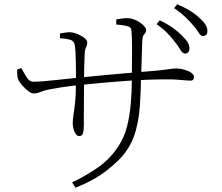

<svg xmlns="http://www.w3.org/2000/svg" viewBox="-20 -831 1040 900"><path d="M801 -633Q786 -653 765.5 -674.5Q745 -696 714 -718L729 -736Q766 -718 791.5 -699.5Q817 -681 833 -664Q853 -645 861 -630.5Q869 -616 868 -601Q867 -591 861 -585Q855 -579 847 -580Q835 -581 826 -597Q817 -613 801 -633ZM884 -714Q867 -734 847.5 -752.5Q828 -771 796 -793L811 -811Q848 -795 874 -778.5Q900 -762 917 -745Q936 -728 944.5 -713Q953 -698 952 -683Q952 -672 945.5 -667Q939 -662 930 -662Q920 -663 910.5 -679Q901 -695 884 -714ZM525 -716V-740Q538 -742 551 -744Q564 -746 575 -746Q592 -746 608 -740Q624 -734 637 -725Q650 -716 657.5 -706.5Q665 -697 665 -691Q665 -681 661 -676.5Q657 -672 652.5 -665.5Q648 -659 647 -641Q646 -618 645 -583.5Q644 -549 643 -515.5Q642 -482 641 -460Q640 -401 636 -339.5Q632 -278 617 -220.5Q602 -163 567 -116Q540 -79 481 -32.5Q422 14 334 49L318 24Q374 -2 434 -42.5Q494 -83 534 -144Q562 -186 575 -236.5Q588 -287 593 -344Q598 -401 598 -460Q599 -547 599 -603.5Q599 -660 596 -690Q595 -704 575 -709Q555 -714 525 -716ZM261 -674Q272 -676 284.5 -678Q297 -680 307 -680Q318 -680 332 -675.5Q346 -671 359 -664Q372 -657 380.5 -648.5Q389 -640 389 -632Q389 -622 386.5 -616.5Q384 -611 381 -604Q378 -597 377 -581Q377 -572 376 -553.5Q375 -535 374.5 -510Q374 -485 374 -455Q374 -412 373.5 -368.5Q373 -325 373 -292Q373 -259 373 -247Q373 -217 368.5 -205Q364 -193 352 -193Q342 -193 335 -203Q328 -213 324.5 -227Q321 -241 321 -252Q321 -272 324.5 -293.5Q328 -315 332 -351.5Q336 -388 336 -453Q336 -467 336 -491Q336 -515 335.5 -542.5Q335 -570 333.5 -593Q332 -616 329 -626Q325 -640 308 -645Q291 -650 261 -652ZM60 -505 80 -512Q91 -491 104.5 -469.5Q118 -448 136 -448Q153 -448 180.5 -450Q208 -452 239.5 -455.5Q271 -459 300.5 -462Q330 -465 350 -467Q380 -470 415 -473.5Q450 -477 487.5 -480.5Q525 -484 561.5 -487Q598 -490 631 -493Q684 -497 715 -500Q746 -503 762.5 -505.5Q779 -508 788 -509Q797 -510 806 -510Q822 -510 841.5 -505Q861 -500 875 -491Q889 -482 889 -470Q889 -463 885.5 -458Q882 -453 871 -453Q862 -453 848 -454.5Q834 -456 812 -457.5Q790 -459 757 -459Q717 -459 666 -457Q615 -455 559.5 -451Q504 -447 450 -442Q396 -437 349 -432Q302 -427 267 -421.5Q232 -416 206 -411Q187 -407 170 -400Q153 -393 137 -393Q127 -393 112 -404.5Q97 -416 84 -431Q71 -446 66 -457Q62 -465 61 -480.5Q60 -496 60 -505Z"/></svg>

Font: Noto Serif HK
Style: Regular
Weight: 200
Designer: Ryoko NISHIZUKA 西塚涼子 (kana & ideographs); Frank Grießhammer (Latin, Greek & Cyrillic); Wenlong ZHANG 张文龙 (bopomofo); San
Foundry: Adobe
Version: Version 2.001;hotconv 1.1.0;makeotfexe 2.6.0